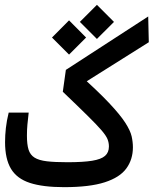

<svg xmlns="http://www.w3.org/2000/svg" viewBox="-20 -773 638 797"><path d="M246.1 3.9Q158.2 3.9 104.2 -13.7Q50.3 -31.2 25.6 -72.3Q1 -113.3 1 -183.1Q1 -211.4 4.4 -241.9Q7.8 -272.5 16.1 -305.7H99.1Q95.7 -276.4 93.8 -255.9Q91.8 -235.4 91.8 -209.5Q91.8 -173.3 98.6 -151.6Q105.5 -129.9 123.5 -118.7Q141.6 -107.4 174.6 -103.5Q207.5 -99.6 259.8 -99.6Q324.7 -99.6 362.3 -105.7Q399.9 -111.8 416 -126Q432.1 -140.1 432.1 -165Q432.1 -180.7 426.3 -195.3Q420.4 -210 401.4 -232.2Q382.3 -254.4 344 -292.2Q305.7 -330.1 240.7 -392.1L253.4 -482.9L595.2 -704.6L597.7 -597.7L280.8 -398.4L305.7 -466.8Q386.7 -394.5 432.6 -345.7Q478.5 -296.9 499.8 -263.9Q521 -231 526.4 -207.3Q531.7 -183.6 531.7 -161.6Q531.7 -111.3 504.6 -74Q477.5 -36.6 415 -16.4Q352.5 3.9 246.1 3.9ZM266.6 -546.4 195.8 -617.2 266.6 -688.5 337.4 -617.2ZM382.3 -611.3 311.5 -682.1 382.3 -752.9 453.1 -682.1Z"/></svg>

Font: Cascadia Code
Style: Regular
Weight: 400
Designer: Aaron Bell
Foundry: Saja Typeworks
Version: Version 2404.023